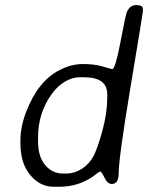

<svg xmlns="http://www.w3.org/2000/svg" viewBox="-20 -731 574 744"><path d="M127.4 -199.2V-184.1Q127.4 -123.5 155.3 -91.1Q183.1 -58.6 223.1 -58.6H238.3Q269 -58.6 297.6 -77.1Q326.2 -95.7 342.3 -126.2Q358.4 -156.7 377 -225.1Q395.5 -293.5 395.5 -350.6V-366.2Q395.5 -431.6 305.7 -431.6H289.1Q260.7 -431.6 232.2 -415Q203.6 -398.4 181.2 -367.7Q127.4 -293.5 127.4 -199.2ZM415 -463.4Q426.8 -463.4 446.5 -566.7Q466.3 -669.9 470.2 -680.2Q481.4 -711.4 507.6 -711.4Q533.7 -711.4 533.7 -696.3V-687Q533.7 -681.2 486.8 -399.9Q439.9 -118.7 439.9 -60.1Q439.9 -18.1 413.1 -18.1Q396.5 -18.1 385 -42.2Q373.5 -66.4 368.2 -66.4Q365.7 -66.4 354 -57.6L337.9 -45.4Q280.8 -7.3 210.4 -7.3H188Q129.4 -7.3 89.8 -62.5Q59.1 -105.5 59.1 -176.3V-187.5Q59.1 -238.8 80.6 -295.4Q126 -415.5 209 -458.5Q255.4 -482.9 301 -482.9Q346.7 -482.9 378.9 -473.1Q411.1 -463.4 415 -463.4Z"/></svg>

Font: Averia Sans Libre Light
Style: Italic
Weight: 300
Italic angle: -8.5°
Version: Version 1.002